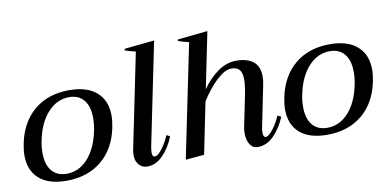

<svg xmlns="http://www.w3.org/2000/svg" viewBox="-69 -907 2252 1118"><g transform="rotate(-10 1056.5 -348.0)"><path d="M28 -178Q28 -208 36 -248Q61 -370 143 -438.5Q225 -507 350 -507Q455 -507 511.5 -457.5Q568 -408 568 -318Q568 -288 560 -248Q535 -126 452.5 -58Q370 10 245 10Q140 10 84 -39Q28 -88 28 -178ZM452 -248Q460 -285 460 -324Q460 -392 429.5 -429.5Q399 -467 343 -467Q271 -467 217 -408.5Q163 -350 142 -248Q134 -212 134 -173Q134 -105 165 -67.5Q196 -30 253 -30Q325 -30 378 -88Q431 -146 452 -248Z M654 -70Q654 -84 657 -99L772 -661Q733 -670 709 -679L711 -688L888 -706L764 -101Q760 -77 760 -66Q760 -40 775 -40Q794 -40 820.5 -76Q847 -112 863 -151L883 -140Q856 -74 814.5 -32Q773 10 722 10Q692 10 673 -12Q654 -34 654 -70Z M1540 -140Q1513 -75 1470.5 -32.5Q1428 10 1376 10Q1346 10 1329.5 -16Q1313 -42 1313 -81Q1313 -103 1317 -120L1350 -282Q1365 -351 1365 -392Q1365 -432 1349.5 -449.5Q1334 -467 1301 -467Q1265 -467 1217 -423.5Q1169 -380 1121 -305L1059 0L949 10L1087 -661Q1048 -670 1024 -679L1026 -688L1203 -706L1135 -374Q1175 -432 1227.5 -469.5Q1280 -507 1338 -507Q1403 -507 1438.5 -478.5Q1474 -450 1474 -390Q1474 -367 1468 -338L1419 -97Q1416 -82 1416 -68Q1416 -40 1431 -40Q1449 -40 1476.5 -76.5Q1504 -113 1519 -151Z M1569 -178Q1569 -208 1577 -248Q1602 -370 1684 -438.5Q1766 -507 1891 -507Q1996 -507 2052.5 -457.5Q2109 -408 2109 -318Q2109 -288 2101 -248Q2076 -126 1993.5 -58Q1911 10 1786 10Q1681 10 1625 -39Q1569 -88 1569 -178ZM1993 -248Q2001 -285 2001 -324Q2001 -392 1970.5 -429.5Q1940 -467 1884 -467Q1812 -467 1758 -408.5Q1704 -350 1683 -248Q1675 -212 1675 -173Q1675 -105 1706 -67.5Q1737 -30 1794 -30Q1866 -30 1919 -88Q1972 -146 1993 -248Z"/></g></svg>

Font: Trirong Medium
Style: Italic
Weight: 500
Italic angle: -12°
Designer: Katatrad Team
Foundry: CadsonDemak
Version: Version 1.001